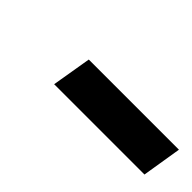

<svg xmlns="http://www.w3.org/2000/svg" viewBox="2 -891 425 425"><g transform="rotate(45 214.0 -678.5)"><path d="M428.2 -724.6 413.1 -631.8H130.4L146 -724.6Z"/></g></svg>

Font: Inter 20pt
Style: Bold Italic
Weight: 700
Italic angle: -9.3988°
Version: Version 4.001;git-66647c0bb